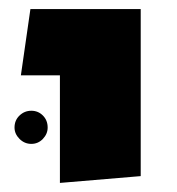

<svg xmlns="http://www.w3.org/2000/svg" viewBox="-20 -590 389 423"><path d="M112 -187V-424H26L47 -570H290V-202ZM12 -309Q12 -325 23 -335.5Q34 -346 49 -346Q64 -346 74.5 -335.5Q85 -325 85 -309Q85 -295 74.5 -284Q64 -273 49 -273Q34 -273 23 -284Q12 -295 12 -309Z"/></svg>

Font: FiraGO ExtraBold
Style: Regular
Weight: 800
Designer: bBox Type
Foundry: bBox Type GmbH
Version: Version 1.001;PS 001.001;hotconv 1.0.88;makeotf.lib2.5.64775